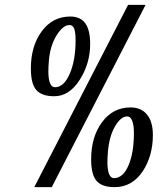

<svg xmlns="http://www.w3.org/2000/svg" viewBox="-20 -770 684 790"><path d="M121 0 507 -750H579L193 0ZM203 -374Q152 -374 129.5 -399.5Q107 -425 107 -488Q107 -581 152 -641.5Q197 -702 269 -702Q311 -702 331 -674Q351 -646 351 -589Q351 -509 308 -441.5Q265 -374 203 -374ZM291 -604Q291 -638 285 -652.5Q279 -667 266 -667Q239 -667 212.5 -624Q186 -581 181 -519Q180 -507 179.5 -496.5Q179 -486 179 -476Q179 -444 186 -427.5Q193 -411 206 -411Q243 -411 267 -466.5Q291 -522 291 -604ZM451 0Q400 0 377.5 -25.5Q355 -51 355 -114Q355 -207 400 -267.5Q445 -328 517 -328Q561 -328 585 -298.5Q609 -269 609 -215Q609 -127 566 -63.5Q523 0 451 0ZM531 -223Q531 -255 524 -273Q517 -291 503 -291Q477 -291 453 -249.5Q429 -208 424 -145Q423 -133 422.5 -122.5Q422 -112 422 -102Q422 -70 429 -53.5Q436 -37 449 -37Q486 -37 508.5 -89Q531 -141 531 -223Z"/></svg>

Font: Galada
Style: Regular
Weight: 400
Designer: Latin by Pablo Impallari, Bengali by Jeremie Hornus, Yoann Minet, and Juan Bruce
Foundry: black foundry
Version: Version 1.261;PS 1.261;hotconv 1.0.86;makeotf.lib2.5.63406